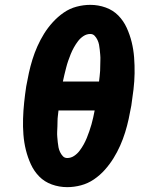

<svg xmlns="http://www.w3.org/2000/svg" viewBox="-20 -763 640 791"><path d="M257 8Q224 8 193.5 -3Q163 -14 141.5 -36Q120 -58 107 -86.5Q94 -115 86.5 -145.5Q79 -176 76.5 -208.5Q74 -241 75 -274Q76 -307 79.5 -340.5Q83 -374 88 -407Q93 -435 99 -462.5Q105 -490 113.5 -517.5Q122 -545 134 -572Q146 -599 161.5 -624Q177 -649 197.5 -671.5Q218 -694 242.5 -711Q267 -728 295.5 -735.5Q324 -743 352 -743Q385 -743 415.5 -732Q446 -721 467.5 -699Q489 -677 502 -648.5Q515 -620 522.5 -589.5Q530 -559 532.5 -526.5Q535 -494 534.5 -461Q534 -428 530 -394.5Q526 -361 521 -328Q516 -300 510 -272.5Q504 -245 495.5 -217.5Q487 -190 475 -163Q463 -136 447.5 -111Q432 -86 412 -63.5Q392 -41 367 -24Q342 -7 313.5 0.5Q285 8 257 8ZM239 -427H388Q389 -438 390.5 -449Q392 -460 392.5 -471Q393 -482 393 -493Q393 -504 393.5 -515Q394 -526 393 -536.5Q392 -547 391 -558Q390 -569 388 -579Q386 -589 381.5 -598.5Q377 -608 370 -615.5Q363 -623 352 -623Q337 -623 324 -614.5Q311 -606 301.5 -593.5Q292 -581 284.5 -567.5Q277 -554 271.5 -540.5Q266 -527 261 -512.5Q256 -498 252.5 -484Q249 -470 245.5 -456Q242 -442 239 -427ZM257 -112Q272 -112 285 -120.5Q298 -129 307.5 -141.5Q317 -154 324.5 -167.5Q332 -181 337.5 -194.5Q343 -208 348 -222.5Q353 -237 357 -251Q361 -265 364 -279Q367 -293 370 -308H221Q220 -297 218.5 -286Q217 -275 217 -264Q217 -253 216.5 -242Q216 -231 215.5 -220Q215 -209 216 -198.5Q217 -188 218 -177Q219 -166 221 -156Q223 -146 227.5 -136.5Q232 -127 239 -119.5Q246 -112 257 -112Z"/></svg>

Font: Iosevka Aile Heavy Oblique
Style: Regular
Weight: 900
Italic angle: -9°
Designer: Belleve Invis
Foundry: Belleve Invis
Version: Version 31.1.0; ttfautohint (v1.8.4)